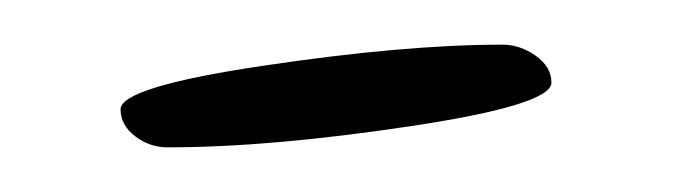

<svg xmlns="http://www.w3.org/2000/svg" viewBox="-20 -398 306 86"><path d="M34 -349Q34 -359 97.5 -368.5Q161 -378 205 -378Q213 -378 220 -373Q227 -368 227 -361Q227 -351 164 -341.5Q101 -332 55 -332Q47 -332 40.5 -337Q34 -342 34 -349Z"/></svg>

Font: Amatic SC
Style: Regular
Weight: 400
Designer: Multiple Designers
Foundry: Vernon Adams
Version: Version 2.505